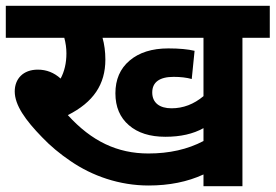

<svg xmlns="http://www.w3.org/2000/svg" viewBox="-20 -642 950 662"><path d="M681.6 0H815.9V-511.7H910.2V-622.1H0V-511.7H201.7C206.5 -493.7 209 -476.1 209 -458C209 -424.3 202.1 -395.5 189 -371.1C166.5 -391.6 140.1 -401.9 110.4 -401.9C59.6 -401.9 30.8 -370.1 30.8 -326.7C30.8 -279.3 67.9 -227.5 125 -168.9C153.3 -139.2 186 -111.8 223.6 -86.4C298.3 -35.2 392.1 -2.4 492.2 -2.4C563.5 -2.4 626.5 -15.1 681.6 -40.5ZM681.6 -511.7V-310.5C648.4 -282.7 611.8 -268.6 571.3 -268.6C530.3 -268.6 504.9 -287.6 504.9 -323.2C504.9 -357.9 529.3 -377 578.6 -377C602.5 -377 623.5 -374.5 641.1 -369.6L650.9 -466.8C627.9 -472.2 598.1 -475.1 560.5 -475.1C503.9 -475.1 459.5 -460.9 426.8 -433.1C394 -405.3 377.9 -367.7 377.9 -320.3C377.9 -273.4 393.6 -236.8 424.3 -210.4C455.1 -183.6 497.1 -170.4 550.3 -170.4C602.1 -170.4 646 -180.2 681.6 -200.2V-155.8C627 -127 563.5 -112.8 491.7 -112.8C384.8 -112.8 295.9 -154.8 213.9 -245.1C302.2 -289.6 343.3 -351.1 343.3 -436.5C343.3 -464.4 339.8 -489.3 333.5 -511.7Z"/></svg>

Font: Noto Reveo Sans
Style: Bold
Weight: 700
Designer: Monotype Design team
Foundry: Monotype Imaging Inc.
Version: Version 1.04